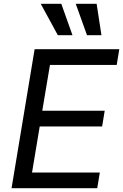

<svg xmlns="http://www.w3.org/2000/svg" viewBox="-20 -985 644 1005"><path d="M40.5 0H489L502.5 -82H147.7L187.9 -323.2H514.6L528.1 -405.5H201.3L241.5 -645.2H590.9L604.4 -727.3H161.2ZM193.2 -965.2 282.7 -800.8H359.4L300.8 -965.2ZM376.4 -965.2 435.4 -800.8H511L485.8 -965.2Z"/></svg>

Font: Margiela Sans Text
Style: Italic
Weight: 400
Italic angle: -9.39999°
Designer: Stefan Endress, Andreas Faust
Version: Version 1.100;FEAKit 1.0